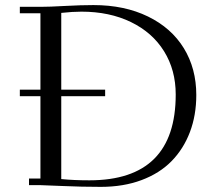

<svg xmlns="http://www.w3.org/2000/svg" viewBox="-20 -729 849 756"><path d="M58.1 -350.1V-376H139.2V-676.8H58.1V-702.1H139.2Q174.3 -702.1 236.6 -705.6Q298.8 -709 348.1 -709Q470.2 -709 562.5 -664.1Q654.8 -619.1 703.9 -539.1Q752.9 -459 752.9 -355Q752.9 -275.4 727.8 -209Q702.6 -142.6 655.5 -94.5Q608.4 -46.4 537.1 -19.8Q465.8 6.8 377 6.8Q301.8 6.8 226.1 3.4Q150.4 0 139.2 0H94.2V-25.9H139.2V-350.1ZM221.2 -23.9Q271 -19 332 -19Q671.9 -19 671.9 -356.9Q671.9 -453.1 626 -527.1Q580.1 -601.1 495.6 -642.1Q411.1 -683.1 300.8 -683.1Q266.1 -683.1 221.2 -678.2V-376H394V-350.1H221.2Z"/></svg>

Font: Dehuti Alt
Style: Book
Weight: 400
Version: Version 1.2